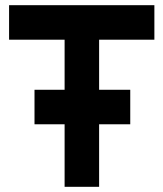

<svg xmlns="http://www.w3.org/2000/svg" viewBox="-20 -720 630 740"><path d="M15 -700V-567H229V0H362V-567H575V-700ZM113 -241H482V-374H113Z"/></svg>

Font: Unageo
Style: Bold
Weight: 700
Designer: Richard Sepsi
Foundry: Richard Sepsi
Version: Version 2.000